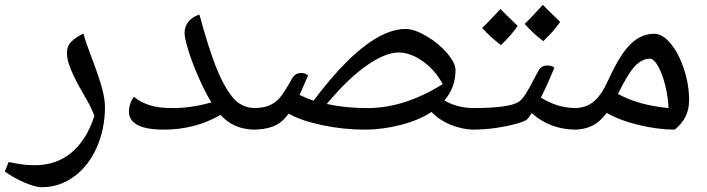

<svg xmlns="http://www.w3.org/2000/svg" viewBox="-60 -531 2950 801"><path d="M113.8 250Q87.4 250 41.3 230.2Q-4.9 210.4 -40 184.1L-23.9 145Q17.1 153.3 39.1 155.8Q61 158.2 86.9 158.2Q174.8 158.2 238 105.7Q301.3 53.2 334 -47.9Q323.2 -74.7 313 -94.2Q302.7 -113.8 278.3 -156.2Q256.3 -192.9 237.8 -236.1Q219.2 -279.3 219.2 -309.1Q219.2 -338.9 237.5 -357.2Q255.9 -375.5 288.1 -391.1Q295.9 -359.4 321.3 -293.5Q356.9 -199.2 367.4 -156.7Q377.9 -114.3 377.9 -85Q377.9 6.8 343.5 84.5Q309.1 162.1 248.3 206.1Q187.5 250 113.8 250Z M1004.9 9.8Q914.6 9.8 859.9 -51.8Q754.4 9.8 622.1 9.8Q551.3 9.8 514.6 -9.3Q478 -28.3 478 -64.9Q478 -82 483.6 -98.9Q489.3 -115.7 499 -127Q528.3 -103 565.9 -91.6Q603.5 -80.1 659.2 -80.1Q739.7 -80.1 821.8 -104Q797.4 -143.1 769 -207.3Q740.7 -271.5 725.3 -322.3Q710 -373 710 -392.1Q710 -420.9 726.3 -440.9Q742.7 -460.9 772 -470.2Q807.1 -340.8 838.1 -259.5Q869.1 -178.2 907 -129.2Q944.8 -80.1 1004.9 -80.1Q1015.1 -80.1 1015.1 -69.8V0Q1015.1 9.8 1004.9 9.8Z M1919.9 9.8Q1870.1 9.8 1821.3 -10Q1772.5 -29.8 1740.2 -64Q1689 -29.8 1612.5 -10Q1536.1 9.8 1460.9 9.8Q1372.6 9.8 1283.7 -9Q1194.8 -27.8 1144 -57.1L1134.3 -44.4Q1110.8 -15.1 1076.7 -2.7Q1042.5 9.8 995.1 9.8Q985.4 9.8 985.4 0V-69.8Q985.4 -80.1 995.1 -80.1Q1036.1 -80.1 1061.5 -90.3Q1086.9 -100.6 1105.2 -120.8Q1123.5 -141.1 1160.2 -206.1Q1172.9 -226.6 1197.3 -226.6Q1214.4 -226.6 1225.1 -215.8L1189.9 -134.8Q1216.3 -122.1 1248 -110.8Q1472.7 -410.2 1632.3 -410.2Q1668.9 -410.2 1720.7 -379.4Q1772.5 -348.6 1806.4 -308.1Q1840.3 -267.6 1840.3 -238.8Q1840.3 -165.5 1793.9 -111.8Q1848.1 -80.1 1919.9 -80.1Q1930.2 -80.1 1930.2 -69.8V0Q1930.2 9.8 1919.9 9.8ZM1603 -312Q1547.4 -312 1469 -257.1Q1390.6 -202.1 1303.2 -97.2Q1380.9 -80.1 1473.1 -80.1Q1627 -80.1 1787.1 -180.2Q1753.9 -240.2 1702.9 -276.1Q1651.9 -312 1603 -312Z M2224.1 -257.8Q2241.2 -257.8 2252.9 -249Q2218.8 -166 2196.3 -124Q2265.6 -80.1 2344.2 -80.1Q2354 -80.1 2354 -69.8V0Q2354 9.8 2344.2 9.8Q2234.9 9.8 2158.2 -59.1L2148.9 -45.4L2139.2 -33.2Q2131.8 -25.4 2094.7 -14.9Q2057.6 -4.4 2009 2.7Q1960.4 9.8 1910.2 9.8Q1900.4 9.8 1900.4 0V-69.8Q1900.4 -80.1 1910.2 -80.1Q2066.4 -80.1 2105 -106.9Q2117.7 -115.2 2132.6 -138.4Q2147.5 -161.6 2167.5 -200.7L2188 -238.8Q2198.7 -257.8 2224.1 -257.8ZM2099.6 -422.9Q2072.8 -383.3 2029.8 -342.8Q1981.4 -379.9 1951.7 -414.6Q1974.6 -435.5 2027.8 -493.7Q2038.1 -482.4 2099.6 -422.9ZM2276.9 -439.5Q2250.5 -400.9 2206.5 -359.4Q2160.6 -394.5 2128.9 -431.6Q2149.4 -450.2 2204.6 -510.7Q2215.3 -499 2276.9 -439.5Z M2754.9 9.8Q2685.5 9.8 2605.2 -9.5Q2524.9 -28.8 2471.2 -60.1Q2442.4 -21.5 2409.7 -5.9Q2377 9.8 2334 9.8Q2324.2 9.8 2324.2 0V-69.8Q2324.2 -80.1 2334 -80.1Q2378.4 -80.1 2408.4 -100.8Q2438.5 -121.6 2462.9 -167L2485.8 -213.9Q2529.3 -307.6 2572.5 -348.9Q2615.7 -390.1 2669.9 -390.1Q2703.1 -390.1 2736.8 -350.6Q2770.5 -311 2792.7 -244.9Q2814.9 -178.7 2814.9 -112.8Q2814.9 -38.1 2754.9 9.8ZM2651.9 -286.1Q2618.7 -286.1 2589.4 -255.6Q2560.1 -225.1 2518.1 -139.2Q2602.5 -92.3 2729 -80.1Q2727.1 -127 2715.3 -174.6Q2703.6 -222.2 2685.8 -254.2Q2668 -286.1 2651.9 -286.1Z"/></svg>

Font: Droid Persian Naskh
Style: Regular
Weight: 400
Designer: Pascal Zoghbi
Foundry: Ascender Corporation
Version: Version 1.00